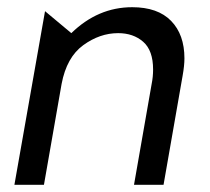

<svg xmlns="http://www.w3.org/2000/svg" viewBox="-20 -513 582 533"><path d="M492 -351Q492 -417 455 -455Q418 -493 347 -493Q252 -493 178 -421L105 -482L20 0H102L151 -280Q165 -354 211 -387.5Q257 -421 308 -421Q350 -421 377.5 -397Q405 -373 405 -320Q405 -300 401 -280L352 0H434L487 -303Q492 -331 492 -351Z"/></svg>

Font: Geom Light
Style: Italic
Weight: 300
Italic angle: -10°
Version: Version 1.102